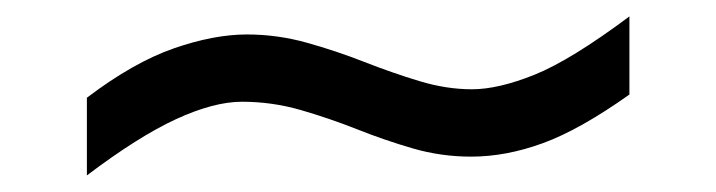

<svg xmlns="http://www.w3.org/2000/svg" viewBox="-20 -415 873 234"><path d="M85.9 -201.2V-295.9Q142.6 -338.9 191.7 -356Q240.7 -373 280.8 -373Q317.9 -373 353.8 -363Q389.6 -353 423.8 -339.6Q458 -326.2 491 -316.2Q523.9 -306.2 555.2 -306.2Q587.4 -306.2 631.6 -324Q675.8 -341.8 747.1 -395V-299.8Q686.5 -256.8 641.6 -240.5Q596.7 -224.1 554.2 -224.1Q517.6 -224.1 483.2 -234.1Q448.7 -244.1 414.8 -257.6Q380.9 -271 346.2 -281Q311.5 -291 274.9 -291Q240.7 -291 194.6 -269.8Q148.4 -248.5 85.9 -201.2Z"/></svg>

Font: Charis
Style: Bold
Weight: 700
Designer: Walt Agee, Miriam Martin, Annie Olsen, Victor Gaultney, Lorna Priest, Alan Ward, Bob Hallissy, Martin Hosken, Sharon Cor
Foundry: SIL Global
Version: Version 7.000